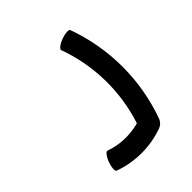

<svg xmlns="http://www.w3.org/2000/svg" viewBox="-39 -584 651 651"><g transform="rotate(45 286.5 -258.5)"><path d="M93 -285C208 -327 334 -329 450 -291C462 -246 461 -199 445 -155C443 -149 457 -138 476 -131C495 -124 513 -123 515 -129C539 -195 539 -267 515 -333C511 -343 503 -351 493 -355C355 -405 205 -405 67 -355C61 -353 62 -335 69 -316C76 -297 87 -283 93 -285Z"/></g></svg>

Font: Nupuram Light
Style: Regular
Weight: 300
Designer: Santhosh Thottingal (santhosh.thottingal@gmail.com)
Foundry: SMC
Version: Version 1.000